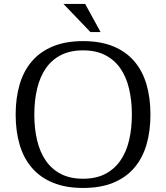

<svg xmlns="http://www.w3.org/2000/svg" viewBox="-20 -933 834 964"><path d="M58.6 -357.9Q58.6 -441.9 78.9 -510Q99.1 -578.1 140.9 -626.2Q182.6 -674.3 246.3 -700.4Q310.1 -726.6 397 -726.6Q483.9 -726.6 547.6 -700.7Q611.3 -674.8 653.1 -626.7Q694.8 -578.6 715.1 -510.5Q735.4 -442.4 735.4 -357.9Q735.4 -273.4 715.1 -205.3Q694.8 -137.2 653.1 -89.1Q611.3 -41 547.6 -15.1Q483.9 10.7 397 10.7Q310.1 10.7 246.3 -15.4Q182.6 -41.5 140.9 -89.6Q99.1 -137.7 78.9 -205.8Q58.6 -273.9 58.6 -357.9ZM152.3 -357.9Q152.3 -287.1 166.5 -227.8Q180.7 -168.5 210.4 -125.7Q240.2 -83 286.4 -59.3Q332.5 -35.6 397 -35.6Q461.4 -35.6 507.6 -59.3Q553.7 -83 583.7 -125.7Q613.8 -168.5 627.9 -227.8Q642.1 -287.1 642.1 -357.9Q642.1 -428.7 627.9 -488Q613.8 -547.4 584 -590.1Q554.2 -632.8 507.8 -656.5Q461.4 -680.2 397 -680.2Q332.5 -680.2 286.1 -656.5Q239.7 -632.8 210.2 -590.1Q180.7 -547.4 166.5 -488Q152.3 -428.7 152.3 -357.9ZM484.9 -772H434.1L298.8 -913.1H407.7Z"/></svg>

Font: Arian Grqi
Style: Regular
Weight: 400
Designer: Ruben Hakobyan (Tarumian)
Foundry: Ruben Hakobyan (Tarumian)
Version: Version 1.003